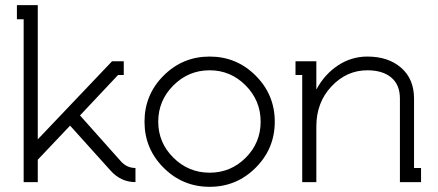

<svg xmlns="http://www.w3.org/2000/svg" viewBox="-20 -699 1680 737"><path d="M44.9 -679.2H125V-164.1L410.2 -463.9H455.1V-411.1H433.1L287.1 -255.9L443.8 -80.1Q466.8 -54.2 500 -54.2V0Q443.4 0 403.8 -44.9L249 -216.8L125 -85.9V0H70.8V-625H44.9Z M587.4 -231.9Q587.4 -151.4 645.5 -93.8Q703.6 -36.1 784.7 -36.1Q865.7 -36.1 923.1 -93.5Q980.5 -150.9 980.5 -231.9Q980.5 -313 922.9 -371.1Q865.2 -429.2 784.7 -429.2Q703.6 -429.2 645.5 -371.1Q587.4 -313 587.4 -231.9ZM607.9 -408.7Q681.2 -481.9 784.7 -481.9Q888.2 -481.9 961.4 -408.7Q1034.7 -335.4 1034.7 -231.9Q1034.7 -128.4 961.4 -55.2Q888.2 18.1 784.7 18.1Q681.2 18.1 607.9 -55.2Q534.7 -128.4 534.7 -231.9Q534.7 -335.4 607.9 -408.7Z M1596.2 0H1515.1V-320.8Q1515.1 -373.5 1481.9 -401.4Q1448.7 -429.2 1390.1 -429.2Q1310.5 -429.2 1252.4 -367.4Q1194.3 -305.7 1194.3 -213.9V0H1140.1V-411.1H1114.3V-463.9H1194.3V-356.9H1195.3Q1226.6 -414.6 1277.8 -448.2Q1329.1 -481.9 1390.1 -481.9Q1470.7 -481.9 1520 -438.7Q1569.3 -395.5 1569.3 -320.8V-54.2H1596.2Z"/></svg>

Font: Rawengulk
Style: Demibold
Weight: 600
Version: Version 0.92